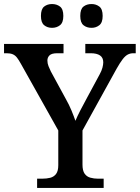

<svg xmlns="http://www.w3.org/2000/svg" viewBox="-23 -932 693 952"><path d="M161 0V-46H186Q208 -46 226 -50.5Q244 -55 255 -69.5Q266 -84 266 -113V-285L81 -615Q70 -635 61 -646.5Q52 -658 40 -663Q28 -668 10 -668H-3V-714H292V-668H261Q233 -668 222.5 -657.5Q212 -647 212 -632Q212 -618 217.5 -604Q223 -590 229 -578L303 -442Q320 -412 331.5 -384Q343 -356 351 -333Q360 -355 376 -386Q392 -417 409 -448L471 -563Q481 -581 485 -596.5Q489 -612 489 -623Q489 -646 473 -657Q457 -668 427 -668H400V-714H650V-668H638Q623 -668 610.5 -661.5Q598 -655 585 -638Q572 -621 555 -591L386 -285V-116Q386 -86 396.5 -71Q407 -56 425 -51Q443 -46 463 -46H491V0ZM431 -794Q407 -794 391 -807Q375 -820 375 -853Q375 -887 391 -899.5Q407 -912 431 -912Q453 -912 469.5 -899.5Q486 -887 486 -853Q486 -820 469.5 -807Q453 -794 431 -794ZM235 -794Q212 -794 196 -807Q180 -820 180 -853Q180 -887 196 -899.5Q212 -912 235 -912Q258 -912 274.5 -899.5Q291 -887 291 -853Q291 -820 274.5 -807Q258 -794 235 -794Z"/></svg>

Font: Noto Rashi Hebrew Medium
Style: Regular
Weight: 500
Version: Version 1.006